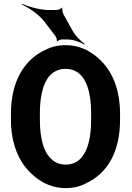

<svg xmlns="http://www.w3.org/2000/svg" viewBox="-20 -952 677 982"><path d="M594 -339V-371C594 -481 562 -568 510 -627C462 -681 398 -721 315 -721C277 -721 243 -713 212 -697C103 -647 36 -534 36 -371V-339C36 -230 69 -142 121 -84C169 -30 234 10 316 10C354 10 390 2 421 -15C529 -65 594 -175 594 -339ZM316 -110C295 -110 276 -115 260 -125C205 -159 184 -239 184 -339V-372C184 -498 218 -600 315 -600C413 -600 446 -498 446 -372V-339C446 -214 413 -110 316 -110ZM349 -799 305 -878C301 -885 296 -906 299 -912L297 -913C294 -908 277 -901 270 -901H227C187 -901 127 -917 95 -932L93 -928C125 -914 178 -879 205 -844L264 -767C267 -762 273 -747 271 -742L275 -741C277 -745 290 -750 295 -750H326C355 -750 392 -736 412 -724L414 -727C394 -740 364 -770 349 -799Z"/></svg>

Font: Asimov
Style: EdgeNar
Weight: 500
Designer: Google
Version: Version 2.000980: 2014